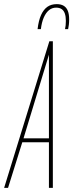

<svg xmlns="http://www.w3.org/2000/svg" viewBox="-44 -910 355 930"><path d="M-24 0 195 -710H212V0H193V-221H64L-5 0ZM70 -240H193V-645ZM231 -890Q251 -890 264.5 -882Q278 -874 284.5 -857.5Q291 -841 291 -816Q291 -803 289.5 -790Q288 -777 286 -769H271Q273 -778 274 -787.5Q275 -797 275 -809Q275 -830 270 -844.5Q265 -859 254.5 -866Q244 -873 228 -873Q208 -873 193 -860.5Q178 -848 168 -825Q158 -802 154 -769H138Q143 -811 155 -837.5Q167 -864 185.5 -877Q204 -890 231 -890Z"/></svg>

Font: Georama
Style: Italic
Weight: 400
Width: 2
Italic angle: -9°
Designer: Jean-Baptiste Levee
Foundry: Production Type
Version: Version 1.000